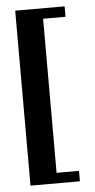

<svg xmlns="http://www.w3.org/2000/svg" viewBox="-51 -662 371 751"><g transform="rotate(-5 134.5 -286.5)"><path d="M38 -630H232V-589H144V16H232V57H38Z"/></g></svg>

Font: Smooch Sans
Style: Bold
Weight: 700
Designer: Robert E. Leuschke
Foundry: Robert E. Leuschke
Version: Version 1.010